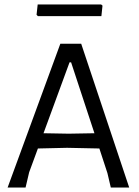

<svg xmlns="http://www.w3.org/2000/svg" viewBox="-20 -836 618 856"><path d="M474 0H556L342 -641H249L14 0H94L110 -68L149 -174L279 -177L423 -174L459 -64ZM297 -558 401 -242 286 -240 174 -242 290 -558ZM432 -764 437 -811 431 -816H148L143 -770L149 -764Z"/></svg>

Font: Alegreya Sans SC
Style: Regular
Weight: 400
Designer: Juan Pablo del Peral
Foundry: Huerta Tipografica
Version: Version 1.000;PS 001.000;hotconv 1.0.70;makeotf.lib2.5.58329